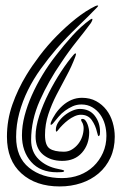

<svg xmlns="http://www.w3.org/2000/svg" viewBox="-20 -634 440 691"><path d="M304 -563Q310 -567 311.5 -566.5Q313 -566 312.5 -563Q312 -560 310 -556.5Q308 -553 307 -551Q284 -520 255.5 -484.5Q227 -449 200 -408Q155 -343 123.5 -272.5Q92 -202 92 -130Q92 -87 119.5 -60.5Q147 -34 189 -26Q195 -25 203 -23Q211 -21 211 -19Q211 -15 200.5 -14.5Q190 -14 185 -14Q125 -14 92 -51.5Q59 -89 59 -147Q59 -181 68.5 -217.5Q78 -254 94.5 -291Q111 -328 133 -364.5Q155 -401 181 -434Q210 -472 241 -506Q272 -540 304 -563ZM142 -148Q142 -111 158.5 -99.5Q175 -88 210 -88Q226 -88 239 -96Q252 -104 261.5 -116Q271 -128 276 -143Q281 -158 281 -173Q281 -178 279.5 -184Q278 -190 275 -195Q273 -197 272 -201.5Q271 -206 277 -206Q283 -206 287.5 -200.5Q292 -195 295 -187Q298 -179 299.5 -171Q301 -163 301 -158Q301 -114 275 -84.5Q249 -55 204 -55Q162 -55 135 -77.5Q108 -100 108 -144Q108 -177 121.5 -218Q135 -259 155.5 -299.5Q176 -340 200 -376.5Q224 -413 245 -437Q250 -443 252.5 -441.5Q255 -440 251 -430Q238 -395 219.5 -361Q201 -327 183.5 -293Q166 -259 154 -223Q142 -187 142 -148ZM170 -189Q165 -184 163 -185Q161 -186 163 -193Q169 -209 180 -225Q191 -241 205.5 -254Q220 -267 237.5 -274.5Q255 -282 275 -282Q304 -282 326 -270Q348 -258 363 -238.5Q378 -219 385.5 -193.5Q393 -168 393 -142Q393 -100 377.5 -66.5Q362 -33 335 -10Q308 13 272 25Q236 37 195 37Q109 37 57 -10Q5 -57 5 -142Q5 -202 24.5 -257.5Q44 -313 75 -364Q95 -397 123 -434Q151 -471 184 -504.5Q217 -538 252.5 -566.5Q288 -595 323 -612Q330 -615 332.5 -614Q335 -613 329 -607Q296 -573 257.5 -536Q219 -499 184 -459Q154 -424 127 -386.5Q100 -349 80.5 -309.5Q61 -270 49.5 -227.5Q38 -185 38 -141Q38 -68 84.5 -30.5Q131 7 203 7Q237 7 266 -4Q295 -15 316.5 -35.5Q338 -56 350.5 -84Q363 -112 363 -145Q363 -166 357.5 -186Q352 -206 340.5 -222Q329 -238 312 -248Q295 -258 273 -258Q256 -258 241.5 -251.5Q227 -245 214 -235.5Q201 -226 190.5 -213.5Q180 -201 170 -189ZM271 -221Q260 -221 248 -215.5Q236 -210 225.5 -202Q215 -194 205.5 -184.5Q196 -175 190 -167Q188 -164 184.5 -161Q181 -158 181 -167Q181 -181 190 -194.5Q199 -208 212 -218.5Q225 -229 240 -235.5Q255 -242 267 -242Q302 -242 321 -217.5Q340 -193 340 -160Q340 -149 338 -146.5Q336 -144 334 -144Q333 -144 329 -159Q324 -182 310.5 -201.5Q297 -221 271 -221Z"/></svg>

Font: Akronim
Style: Regular
Weight: 400
Designer: Grzegorz Klimczewski
Foundry: Fonty.PL
Version: Version 1.002